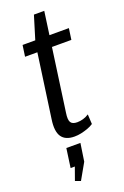

<svg xmlns="http://www.w3.org/2000/svg" viewBox="-172 -722 656 1013"><g transform="rotate(-20 156.0 -215.0)"><path d="M145 8Q94 8 73 -23Q52 -54 62 -120L119 -526L163 -670H221L145 -126Q139 -88 148 -73Q157 -58 184 -58Q201 -58 218 -63Q235 -68 250 -78L253 -23Q238 -13 219.5 -6.5Q201 0 182.5 4Q164 8 145 8ZM52 -540H312L303 -477H43ZM162 50 147 150 96 240 66 229 112 100 142 157H68L83 50Z"/></g></svg>

Font: Pathway Extreme Condensed
Style: Italic
Weight: 400
Width: 3
Italic angle: -8°
Version: Version 1.001;gftools[0.9.26]